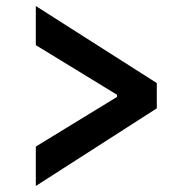

<svg xmlns="http://www.w3.org/2000/svg" viewBox="-20 -613 640 638"><path d="M99 -126 369 -291V-298L99 -463V-593L501 -337V-253L99 5Z"/></svg>

Font: Plexus Sans SemiBold
Style: Regular
Weight: 600
Version: Version 2.001;PS 002.001;hotconv 1.0.70;makeotf.lib2.5.58329